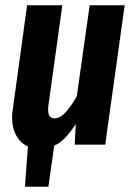

<svg xmlns="http://www.w3.org/2000/svg" viewBox="-20 -550 506 730"><path d="M454 -530 380 0H264L268 -78Q248 -48 229 -27.5Q210 -7 186 4L164 160H75L86 7Q58 -6 42 -34.5Q26 -63 26 -103Q26 -119 29 -137L83 -530H217L164 -149Q163 -143 163 -133Q163 -100 187 -100Q209 -100 230 -123.5Q251 -147 272 -184L321 -530Z"/></svg>

Font: Fira Sans Compressed SemiBold
Style: Italic
Weight: 600
Width: 1
Italic angle: -8°
Designer: bBox Type GmbH & Carrois Corporate GbR & Edenspiekermann AG
Foundry: bBox Type GmbH & Carrois Corporate GbR & Edenspiekermann AG
Version: Version 4.301